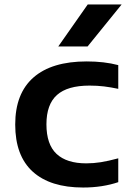

<svg xmlns="http://www.w3.org/2000/svg" viewBox="-20 -828 578 858"><path d="M351.5 10Q204.5 10 126.2 -61Q48 -132 48 -271.5Q48 -410.5 129.8 -482Q211.5 -553.5 367.5 -553.5Q446 -553.5 508.5 -537V-431Q475.5 -438 445 -441.8Q414.5 -445.5 380 -445.5Q281.5 -445.5 234.5 -403.5Q187.5 -361.5 187.5 -272.5Q187.5 -182.5 232.8 -140.2Q278 -98 365.5 -98Q398 -98 431 -103.2Q464 -108.5 508.5 -120.5V-14Q475 -2.5 435 3.8Q395 10 351.5 10ZM240.5 -620.5 372 -808H523.5L371.5 -620.5Z"/></svg>

Font: Encode Sans Expanded SemiBold
Style: Regular
Weight: 600
Width: 7
Designer: Multiple Designers
Foundry: Impallari Type
Version: Version 3.000; ttfautohint (v1.8.3) -l 8 -r 50 -G 200 -x 14 